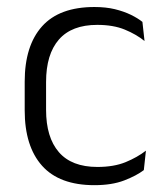

<svg xmlns="http://www.w3.org/2000/svg" viewBox="-20 -518 472 548"><path d="M249.5 10.5Q149.5 10.5 100 -45Q50.5 -100.5 50.5 -203V-285Q50.5 -387.5 100 -442.8Q149.5 -498 249.5 -498Q282 -498 307.8 -491.8Q333.5 -485.5 353.5 -475.8Q373.5 -466 386.5 -455.5L392.5 -401Q369 -420 336.2 -433.5Q303.5 -447 257.5 -447Q184.5 -447 148 -405Q111.5 -363 111.5 -284V-204.5Q111.5 -126 148 -83.8Q184.5 -41.5 258 -41.5Q305 -41.5 338.5 -55.2Q372 -69 396.5 -88L390.5 -32.5Q369.5 -16.5 334.5 -3Q299.5 10.5 249.5 10.5Z"/></svg>

Font: Anek Gurmukhi Light
Style: Regular
Weight: 300
Designer: Sarang Kulkarni (Gurmukhi), Yesha Goshar (Latin)
Foundry: Ek Type
Version: Version 1.003